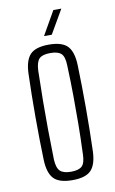

<svg xmlns="http://www.w3.org/2000/svg" viewBox="-87 -801 513 854"><g transform="rotate(-10 170.0 -374.0)"><path d="M170 6Q110 6 85.5 -20Q61 -46 59 -106Q56 -199 56 -299.5Q56 -400 59 -494Q61 -554 85.5 -580Q110 -606 170 -606Q230 -606 254.5 -580Q279 -554 281 -494Q284 -401 284 -300Q284 -199 281 -106Q279 -46 254.5 -20Q230 6 170 6ZM170 -32Q205 -32 219.5 -46Q234 -60 235 -98Q238 -175 238.5 -237.5Q239 -300 238.5 -362Q238 -424 235 -501Q234 -540 219.5 -554Q205 -568 170 -568Q135 -568 120.5 -554Q106 -540 104 -501Q102 -424 101.5 -362Q101 -300 101.5 -237.5Q102 -175 104 -98Q106 -60 121 -46Q136 -32 170 -32ZM156 -647 217 -754H253L191 -647Z"/></g></svg>

Font: Big Shoulders Display Light
Style: Regular
Weight: 300
Designer: Patric King
Foundry: XO Type Co
Version: Version 1.000; ttfautohint (v1.8.2)